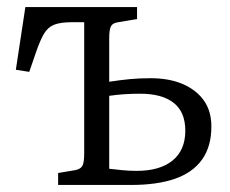

<svg xmlns="http://www.w3.org/2000/svg" viewBox="-20 -525 653 545"><path d="M145 0V-34L193 -42Q209 -45 214 -54.5Q219 -64 219 -90V-462H185Q152 -462 134 -455Q116 -448 105 -429.5Q94 -411 82 -376L63 -321L25 -327L52 -505H369V-471L316 -462Q300 -460 295 -450.5Q290 -441 290 -417V-293Q323 -298 349.5 -300.5Q376 -303 408 -303Q460 -303 498.5 -286.5Q537 -270 558.5 -240Q580 -210 580 -166Q580 -109 553.5 -72Q527 -35 476.5 -17.5Q426 0 352 0ZM368 -40Q434 -40 470 -69.5Q506 -99 506 -154Q506 -207 473 -233Q440 -259 378 -259Q354 -259 332 -257.5Q310 -256 290 -253V-46Q308 -44 326.5 -42Q345 -40 368 -40Z"/></svg>

Font: Literata 18pt Light
Style: Regular
Weight: 300
Designer: Latin by Veronika Burian and Jose Scaglione. Greek by Irene Vlachou. Cyrillic by Vera Evstafieva.
Foundry: TypeTogether
Version: Version 3.103;gftools[0.9.29]